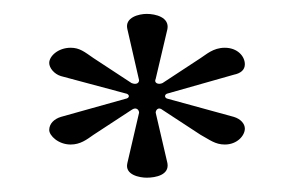

<svg xmlns="http://www.w3.org/2000/svg" viewBox="-20 -706 420 275"><path d="M190.1 -451.5C203 -451.5 222.8 -455.4 219.8 -472.3L203 -544.6C203 -548.5 206.9 -553.5 212.9 -548.5L267.3 -512.9C280.2 -505.9 288.1 -499 302 -499C319.8 -499 330.7 -511.9 330.7 -521.8C330.7 -528.7 324.8 -535.6 314.9 -538.6L220.8 -564.4C214.9 -565.3 214.9 -571.3 220.8 -572.3L314.9 -599C324.8 -601 330.7 -605.9 330.7 -613.9C330.7 -625.7 319.8 -637.6 302 -637.6C285.1 -637.6 275.2 -627.7 267.3 -622.8L212.9 -587.1C206.9 -584.2 200 -587.1 203 -593.1L219.8 -664.4C222.8 -681.2 203 -686.1 190.1 -686.1C179.2 -686.1 158.4 -681.2 162.4 -664.4L179.2 -591.1C179.2 -587.1 175.2 -584.2 168.3 -587.1L113.9 -622.8C101 -631.7 94.1 -637.6 81.2 -637.6C63.4 -637.6 50.5 -625.7 50.5 -615.8C50.5 -608.9 57.4 -600 67.3 -597L159.4 -572.3C166.3 -571.3 166.3 -565.3 159.4 -564.4L67.3 -538.6C57.4 -535.6 50.5 -528.7 50.5 -519.8C50.5 -511.9 63.4 -499 81.2 -499C95 -499 104 -505.9 113.9 -512.9L168.3 -548.5C175.2 -553.5 179.2 -548.5 179.2 -544.6L162.4 -472.3C158.4 -455.4 180.2 -451.5 190.1 -451.5Z"/></svg>

Font: Biblismive
Style: Regular
Weight: 400
Designer: Susan Drake
Foundry: Susan Drake
Version: Version 1.0; ttfautohint (v1.8.4.7-5d5b)